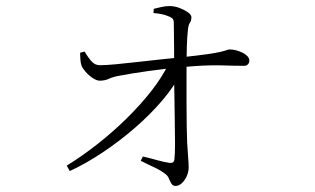

<svg xmlns="http://www.w3.org/2000/svg" viewBox="-20 -575 1040 633"><path d="M451 -59Q473 -54 498 -47Q523 -40 539 -38Q553 -36 555 -49Q557 -64 557 -103.5Q557 -143 556 -192Q555 -241 554.5 -287Q554 -333 554 -363Q554 -386 554 -411.5Q554 -437 553.5 -460.5Q553 -484 553 -499Q553 -510 548.5 -514Q544 -518 534 -522Q524 -526 512 -528.5Q500 -531 486 -532L487 -546Q497 -548 510.5 -551.5Q524 -555 539 -555Q556 -555 572.5 -548.5Q589 -542 600 -534Q611 -526 611 -519Q611 -506 606 -500Q601 -494 599 -471Q597 -452 596 -423.5Q595 -395 595 -372Q595 -347 595 -311Q595 -275 595 -236Q595 -197 595.5 -162.5Q596 -128 597 -105Q599 -70 600.5 -53.5Q602 -37 602 -23Q602 -9 596 5Q590 19 580 28.5Q570 38 559 38Q550 38 545.5 31Q541 24 537.5 15Q534 6 527 0Q511 -13 487 -24Q463 -35 444 -45ZM244 -401 259 -405Q272 -383 283 -371.5Q294 -360 309 -360Q328 -360 360.5 -363Q393 -366 432 -370.5Q471 -375 509 -379Q547 -383 577 -386Q633 -392 664 -396.5Q695 -401 709 -404.5Q723 -408 728 -410Q733 -412 737 -412Q748 -412 759 -409Q770 -406 780 -401Q790 -396 796 -389.5Q802 -383 802 -375Q802 -368 797.5 -363Q793 -358 785 -358Q757 -358 706.5 -359.5Q656 -361 573 -353Q520 -348 467 -340.5Q414 -333 377 -326Q353 -322 339.5 -315.5Q326 -309 309 -309Q299 -309 286 -317.5Q273 -326 262.5 -338Q252 -350 249 -358Q246 -366 245 -379Q244 -392 244 -401ZM210 -11 200 -29Q249 -59 299.5 -98.5Q350 -138 396 -183Q442 -228 478.5 -274.5Q515 -321 536 -365L578 -366L576 -334Q555 -291 516 -245Q477 -199 426.5 -155Q376 -111 320 -73.5Q264 -36 210 -11Z"/></svg>

Font: Source Han Serif JP VF
Style: Regular
Weight: 250
Designer: Ryoko NISHIZUKA 西塚涼子 (kana & ideographs); Frank Grießhammer (Latin, Greek & Cyrillic); Wenlong ZHANG 张文龙 (bopomofo); San
Foundry: Adobe
Version: Version 2.001;hotconv 1.1.0;makeotfexe 2.6.0